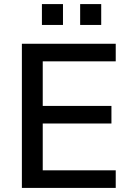

<svg xmlns="http://www.w3.org/2000/svg" viewBox="-20 -919 643 939"><path d="M87 0V-705H546V-619H189V-401H525V-315H189V-86H546V0ZM372 -797V-899H475V-797ZM185 -797V-899H288V-797Z"/></svg>

Font: Nunito Sans 11pt SemiBold
Style: Regular
Weight: 600
Version: Version 3.101;gftools[0.9.27]